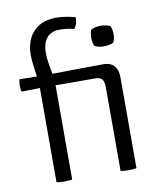

<svg xmlns="http://www.w3.org/2000/svg" viewBox="-83 -806 731 875"><g transform="rotate(-10 282.0 -368.0)"><path d="M478 0Q470.5 1.5 461.2 2.2Q452 3 441.5 3Q430.5 3 421.2 2.2Q412 1.5 404.5 0V-386Q404.5 -413.5 395.5 -424.5Q386.5 -435.5 363 -435.5H264.5Q234.5 -435.5 204.2 -435.8Q174 -436 144 -436.5L23 -434.5Q19.5 -448.5 19.5 -463Q19.5 -476 23 -491.5L143 -489.5Q209.5 -490.5 275 -491.5Q340.5 -492.5 405.5 -492.5H414.5Q444 -492.5 461 -473.8Q478 -455 478 -422ZM108 -457.5Q103.5 -496 98.2 -530.2Q93 -564.5 93 -593.5Q93 -634.5 109 -667.5Q125 -700.5 157 -719.8Q189 -739 236.5 -739Q258.5 -739 282.5 -735Q306.5 -731 324.5 -725.5Q325 -717.5 323.5 -707.8Q322 -698 318.2 -689Q314.5 -680 309 -674Q290 -678.5 274 -680.5Q258 -682.5 240.5 -682.5Q204 -682.5 183.2 -658.5Q162.5 -634.5 162.5 -590Q162.5 -559.5 169 -526.2Q175.5 -493 180.5 -455.5V0Q172 1.5 162.5 2.2Q153 3 144 3Q135.5 3 125.8 2.2Q116 1.5 108 0ZM378 -620Q378 -642.5 385 -657Q392 -662 405 -664.8Q418 -667.5 429.5 -667.5Q440 -667.5 454 -664.8Q468 -662 474 -657Q477.5 -651 479.5 -640Q481.5 -629 481.5 -620Q481.5 -597.5 474 -583Q468.5 -578 454.2 -575.2Q440 -572.5 429.5 -572.5Q418 -572.5 405 -575.2Q392 -578 385 -583Q378 -597.5 378 -620Z"/></g></svg>

Font: Signika
Style: Regular
Weight: 300
Designer: Anna Giedry
Foundry: Anna Giedry
Version: Version 2.000